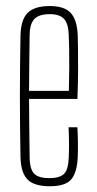

<svg xmlns="http://www.w3.org/2000/svg" viewBox="-20 -626 328 651"><path d="M149 5.5Q96 5.5 73.5 -17.2Q51 -40 49.5 -92Q48.5 -142.5 48 -194.5Q47.5 -246.5 47.5 -299.2Q47.5 -352 48 -404.2Q48.5 -456.5 49.5 -507Q51 -560 74.2 -582.8Q97.5 -605.5 149 -605.5Q197.5 -605.5 219.2 -582.8Q241 -560 243.5 -508Q244 -490.5 244.5 -459.8Q245 -429 244.8 -386.2Q244.5 -343.5 242.5 -290.5H78.5Q78.5 -245.5 79.2 -197.2Q80 -149 80.5 -90.5Q81.5 -50.5 96.8 -36.2Q112 -22 147 -22Q182 -22 196.8 -36.2Q211.5 -50.5 213 -90.5Q214 -112 214 -137.5Q214 -163 212.5 -194.5H242.5Q244 -164.5 244.2 -139Q244.5 -113.5 243.5 -92Q241 -40 221 -17.2Q201 5.5 149 5.5ZM78.5 -318H213.5Q214.5 -359.5 214.8 -396.5Q215 -433.5 214.5 -462.8Q214 -492 213 -509Q211.5 -546.5 196.8 -562.2Q182 -578 149 -578Q113 -578 97.2 -562.2Q81.5 -546.5 80.5 -509Q80 -454 79.2 -408Q78.5 -362 78.5 -318Z"/></svg>

Font: Big Shoulders Display ExtraLight
Style: Regular
Weight: 250
Designer: Patric King
Foundry: XO Type Co
Version: Version 2.002